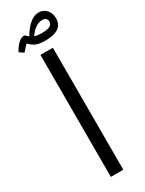

<svg xmlns="http://www.w3.org/2000/svg" viewBox="-211 -826 647 856"><g transform="rotate(-30 112.0 -398.0)"><path d="M167 -796C127 -796 97 -756 78 -724C69 -732 66 -739 57 -739C46 -739 24 -729 1 -687L24 -672C33 -684 44 -695 52 -703C72 -683 86 -672 131 -672C188 -672 222 -690 222 -735C222 -773 197 -796 167 -796ZM136 -709C118 -709 106 -711 97 -714C113 -737 136 -759 164 -759C181 -759 189 -750 189 -737C189 -717 170 -709 136 -709ZM144 0V-628H80V0Z"/></g></svg>

Font: UULA Sans
Style: Regular
Weight: 400
Designer: Mohamed Gaber, Laura Garcia Mut
Foundry: Kief Type Foundry
Version: Version 3.006;hotconv 1.0.109;makeotfexe 2.5.65596